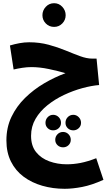

<svg xmlns="http://www.w3.org/2000/svg" viewBox="-20 -787 682 1199"><path d="M384 392Q310 392 244 373Q178 354 127.5 316.5Q77 279 48.5 222Q20 165 20 90Q20 9 51.5 -57Q83 -123 136.5 -175.5Q190 -228 255.5 -266.5Q321 -305 389 -330Q342 -344 284.5 -356Q227 -368 176 -368Q149 -368 119.5 -363.5Q90 -359 65 -353L42 -503Q72 -512 102.5 -517.5Q133 -523 162 -523Q227 -523 284 -507.5Q341 -492 390.5 -471.5Q440 -451 481 -436Q522 -421 556 -421H583L599 -256Q551 -252 494 -236.5Q437 -221 380.5 -194.5Q324 -168 277 -130.5Q230 -93 202 -45Q174 3 174 61Q174 124 205.5 163Q237 202 288 220.5Q339 239 397 239Q439 239 483 230.5Q527 222 581 201L626 336Q553 369 493 380.5Q433 392 384 392ZM312 27Q292 27 278 13.5Q264 0 264 -20Q264 -41 278 -55.5Q292 -70 312 -70Q332 -70 346.5 -55.5Q361 -41 361 -20Q361 0 346.5 13.5Q332 27 312 27ZM438 27Q417 27 403 13.5Q389 0 389 -20Q389 -41 403 -55.5Q417 -70 438 -70Q457 -70 471.5 -55.5Q486 -41 486 -20Q486 0 471.5 13.5Q457 27 438 27ZM374 133Q353 133 339 119.5Q325 106 325 86Q325 66 339 51.5Q353 37 374 37Q394 37 408 51.5Q422 66 422 86Q422 106 408 119.5Q394 133 374 133ZM318 -619Q287 -619 266 -640.5Q245 -662 245 -692Q245 -722 266 -744.5Q287 -767 318 -767Q348 -767 369 -744.5Q390 -722 390 -692Q390 -662 369 -640.5Q348 -619 318 -619Z"/></svg>

Font: Noto Sans Arabic Cond ExtBd
Style: Regular
Weight: 800
Width: 3
Designer: Monotype Design Team, Nadine Chahine, Nizar Qandah and Khaled Hosny
Foundry: Monotype Imaging Inc.
Version: Version 2.012; ttfautohint (v1.8.4.7-5d5b)